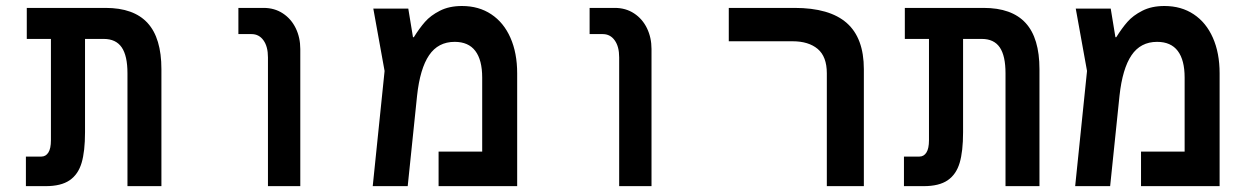

<svg xmlns="http://www.w3.org/2000/svg" viewBox="-20 -636 4240 656"><path d="M334.5 -503H270.5V-184Q270.5 -119 258.8 -79.5Q247 -40 217.8 -20Q188.5 0 136 0H68.5V-101H121Q136.5 -101 145.2 -114.8Q154 -128.5 154 -157V-503H71.5V-609H340.5Q437 -609 484.2 -557.5Q531.5 -506 531.5 -399.5V0H415.5V-385.5Q415.5 -445.5 395.8 -474.2Q376 -503 334.5 -503Z M839.5 -519.5H794.5V-609H880.5Q918 -609 946.5 -590.2Q975 -571.5 990.5 -539.5Q1006 -507.5 1006 -468.5V0H895.5V-440Q895.5 -477 880.2 -498.2Q865 -519.5 839.5 -519.5Z M1747 -385.5V0H1478.5V-118H1627.5V-371Q1627.5 -431 1604 -462Q1580.5 -493 1533.5 -493Q1477 -493 1446 -447.2Q1415 -401.5 1405 -309L1373 0H1253.5L1294 -393.5L1255.5 -606.5H1375L1391 -509H1394Q1413 -539.5 1432 -561.2Q1451 -583 1482.8 -599.2Q1514.5 -615.5 1558.5 -615.5Q1616 -615.5 1658.5 -587.2Q1701 -559 1724 -507Q1747 -455 1747 -385.5Z M2039.5 -519.5H1994.5V-609H2080.5Q2118 -609 2146.5 -590.2Q2175 -571.5 2190.5 -539.5Q2206 -507.5 2206 -468.5V0H2095.5V-440Q2095.5 -477 2080.2 -498.2Q2065 -519.5 2039.5 -519.5Z M2688 -495H2470V-609H2694.5Q2814.5 -609 2873 -557.5Q2931.5 -506 2931.5 -399.5V0H2805V-385.5Q2805 -442.5 2773.8 -468.8Q2742.5 -495 2688 -495Z M3334.5 -503H3270.5V-184Q3270.5 -119 3258.8 -79.5Q3247 -40 3217.8 -20Q3188.5 0 3136 0H3068.5V-101H3121Q3136.5 -101 3145.2 -114.8Q3154 -128.5 3154 -157V-503H3071.5V-609H3340.5Q3437 -609 3484.2 -557.5Q3531.5 -506 3531.5 -399.5V0H3415.5V-385.5Q3415.5 -445.5 3395.8 -474.2Q3376 -503 3334.5 -503Z M4147 -385.5V0H3878.5V-118H4027.5V-371Q4027.5 -431 4004 -462Q3980.5 -493 3933.5 -493Q3877 -493 3846 -447.2Q3815 -401.5 3805 -309L3773 0H3653.5L3694 -393.5L3655.5 -606.5H3775L3791 -509H3794Q3813 -539.5 3832 -561.2Q3851 -583 3882.8 -599.2Q3914.5 -615.5 3958.5 -615.5Q4016 -615.5 4058.5 -587.2Q4101 -559 4124 -507Q4147 -455 4147 -385.5Z"/></svg>

Font: JuliaMono SemiBold
Style: Regular
Weight: 600
Monospace: yes
Designer: cormullion
Foundry: corm
Version: Version 0.055; ttfautohint (v1.8.4)